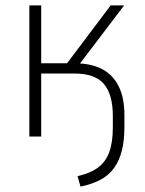

<svg xmlns="http://www.w3.org/2000/svg" viewBox="-20 -507 538 713"><path d="M279 186 268 147Q314 137 343 116Q372 95 385.5 58.5Q399 22 399 -33V-76Q399 -156 366 -195Q333 -234 256 -234H133V0H89V-487H133V-272H229L391 -487H441L267 -258L256 -272Q317 -272 358 -251Q399 -230 420.5 -187Q442 -144 442 -80V-35Q442 15 432.5 52.5Q423 90 403.5 117Q384 144 353 160.5Q322 177 279 186Z"/></svg>

Font: Nunito Sans 10pt SemiCondensed ExtraLight
Style: Regular
Weight: 250
Width: 4
Designer: Vernon Adams
Foundry: Vernon Adams
Version: Version 3.101;gftools[0.9.27]